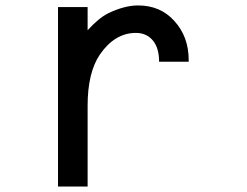

<svg xmlns="http://www.w3.org/2000/svg" viewBox="-20 -683 905 703"><path d="M300.8 -572.3V-657.2H192.4V0H300.8V-295.9Q300.8 -417 345.7 -483.4Q400.4 -562.5 477.5 -562.5Q517.6 -562.5 541 -533.2Q562.5 -505.9 562.5 -457H670.9V-462.9Q670.9 -548.8 618.2 -606.4Q567.4 -663.1 485.4 -663.1Q435.5 -663.1 375 -633.8Q340.8 -616.2 300.8 -572.3Z"/></svg>

Font: OCR-B
Style: Regular
Weight: 400
Version: 1.1